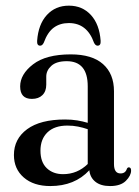

<svg xmlns="http://www.w3.org/2000/svg" viewBox="-20 -632 480 662"><path d="M28 -97.5Q28 -153 73.5 -186.5Q119 -220 204.5 -220Q227 -220 246.5 -216.8Q266 -213.5 282.5 -208.5V-334.5Q282.5 -421 210 -421Q174.5 -421 157 -405Q139.5 -389 139.5 -368V-340Q139.5 -317 126.2 -304Q113 -291 90 -291Q49.5 -291 49.5 -334Q49.5 -376 94 -410.2Q138.5 -444.5 224 -444.5Q297.5 -444.5 335.2 -411Q373 -377.5 373 -317.5V-66.5Q373 -34 395.5 -34Q412.5 -34 417.5 -50Q420 -55 424 -55Q432 -55 432 -44Q432 -26.5 414 -8.5Q396 9.5 359.5 9.5Q327.5 9.5 309 -5.2Q290.5 -20 288 -45Q237.5 9.5 153.5 9.5Q96 9.5 62 -20Q28 -49.5 28 -97.5ZM119.5 -112.5Q119.5 -73 141.2 -52.2Q163 -31.5 197.5 -31.5Q246.5 -31.5 282.5 -66.5V-186.5Q266.5 -192 249.2 -195.5Q232 -199 212.5 -199Q168 -199 143.8 -175.8Q119.5 -152.5 119.5 -112.5ZM217.5 -552.5Q187 -552.5 165.5 -536.8Q144 -521 131 -485Q126 -474.5 118.5 -474.5Q107 -474.5 108 -491Q112 -548 141.5 -580.2Q171 -612.5 217.5 -612.5Q264 -612.5 293.5 -580.2Q323 -548 327 -491Q328 -474.5 316.5 -474.5Q309 -474.5 304 -485Q280 -552.5 217.5 -552.5Z"/></svg>

Font: Fraunces 144pt S050
Style: Regular
Weight: 400
Version: Version 1.000; ttfautohint (v1.8.3)